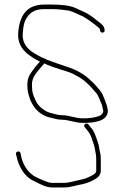

<svg xmlns="http://www.w3.org/2000/svg" viewBox="-20 -644 542 842"><path d="M352 -86 360 -76C369.2 -65.6 376.1 -54 381 -41C385.7 -24.6 391.6 -14.5 395 4C398.1 22.3 402 33.7 402 54V106C400.6 116.1 391.4 121.8 384 125C368.6 133.8 351.3 141.1 330 145C313.5 148 281 158 263 158H207C203.7 158 198.3 157 191 155C175.8 149.5 160.1 143.5 146 136.5L129 128C125.7 125.3 121 121.7 115 117C93.7 98.1 78.5 70.4 72 38L70 28C67.3 14.6 47.3 20.1 50 32L53 43C61.4 85 85.8 126 119 145L137 154C155.3 163.1 182.3 178 207 178H263C280 178 283.9 176.2 304 172C331.5 164.8 355 163 377 152C395.4 142.8 420.4 132.7 422 108V54C422 46.7 421.7 40.3 421 35C416.5 19.4 414.8 -6.4 409 -20C400.3 -46 392.8 -71.2 375 -89L367 -99C358 -108 342.4 -95.6 352 -86ZM250 -139C244.7 -139 238.7 -139.7 232 -141C210.4 -146.9 191.1 -149 175 -161C156 -172.4 140.9 -189.2 133 -211C127.8 -221.4 121 -239.5 121 -253C120.3 -259.7 120 -266.3 120 -273C120 -306.5 141.5 -326 157 -346C163.2 -353 169.2 -358.8 174 -366C182.3 -361.9 191.3 -358.1 200 -355L222 -347C250.9 -335.9 286.5 -330.3 311 -314C349.4 -296.6 376 -266.3 402 -236C413.9 -222.1 418.2 -201.5 427 -184C429.3 -175 431.3 -166.4 433 -158C433 -147.3 424.4 -138.8 414 -135C393.4 -127.7 370.7 -125 344 -125C309.9 -125 283.3 -139 250 -139ZM343.5 -105C391.4 -105 453 -111.2 453 -159C451.3 -170.8 449.6 -180.6 445 -191C440.3 -203.6 435.9 -217.2 430 -229C423 -244.3 413.8 -252.6 403.5 -265C394 -276.4 383 -286.2 372.5 -296C347.2 -319.6 313.4 -338.6 276 -350.5C245.5 -360.2 215.3 -371.3 186 -382C179.1 -386 171.8 -389.1 164 -392C123.1 -412.5 73.8 -438 80 -500C82.8 -534.2 86.5 -554 103.5 -574.5C119.8 -594.3 139.8 -604 174 -604H210C233.8 -604 261.4 -600.8 284 -597C306.3 -590.9 324.8 -579.2 344 -572C358.3 -563.8 381.9 -547.8 394.5 -537.5L411 -524C417.6 -518.5 417.7 -517.7 419 -510C420.3 -496.7 440.3 -498.7 439 -512C436.9 -524.5 435.3 -530.3 423 -540C401.9 -556.8 377.2 -578.8 352 -590C340.1 -595.1 326.4 -602.4 313 -608C287.8 -620.6 245.6 -624 210 -624H174C95.5 -624 65.8 -573.9 60 -501.5C56.4 -456.7 75.1 -430.3 98 -410C116 -396 132.3 -384.3 155 -374C143.6 -361 135.7 -352.4 125 -337.5C111.6 -318.9 100 -303.7 100 -273C100 -255 101.3 -242.3 106 -227C118.5 -176.9 153.2 -136.6 206 -127C217.7 -123.5 236.4 -119 250 -119C282.5 -119 309.8 -105 343.5 -105Z"/></svg>

Font: HoneyBee
Style: UltLit
Weight: 100
Foundry: Cannot Into Space Fonts
Version: Version 0.89